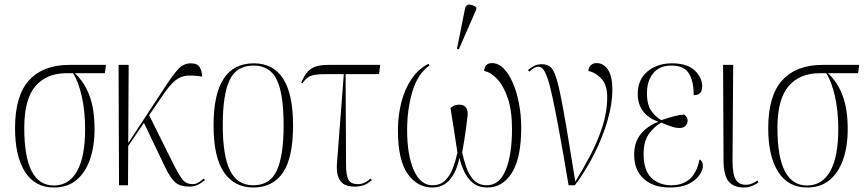

<svg xmlns="http://www.w3.org/2000/svg" viewBox="-20 -825 3862 855"><path d="M220 10Q136 10 91.5 -59.5Q47 -129 47 -254Q47 -399 109.5 -467.5Q172 -536 288 -536H452L447 -499H313Q357 -458 379 -397.5Q401 -337 401 -250Q401 -173 380.5 -114.5Q360 -56 320 -23Q280 10 220 10ZM220 1Q287 1 323 -62.5Q359 -126 359 -251Q359 -330 344 -396.5Q329 -463 305 -499H276Q187 -499 137.5 -441Q88 -383 88 -255Q88 1 220 1Z M510 0 508 -536H553L551 -188L706 -424Q747 -488 772 -515.5Q797 -543 829 -543Q859 -543 869.5 -525.5Q880 -508 880 -484Q840 -490 812.5 -488Q785 -486 760.5 -466.5Q736 -447 705 -401L644 -312L750 -99Q776 -47 792.5 -26Q809 -5 838 -5Q852 -5 864 -12.5Q876 -20 887 -30L893 -23Q876 -9 859.5 -1.5Q843 6 823 6Q782 6 760 -13.5Q738 -33 715 -81L621 -278L551 -175L550 0Z M1107 10Q1024 10 977.5 -57.5Q931 -125 931 -267Q931 -543 1110 -543Q1285 -543 1285 -267Q1285 -123 1240 -56.5Q1195 10 1107 10ZM1108 0Q1183 0 1213 -66.5Q1243 -133 1243 -267Q1243 -407 1212.5 -470Q1182 -533 1109 -533Q1034 -533 1003 -469.5Q972 -406 972 -267Q972 -131 1004.5 -65.5Q1037 0 1108 0Z M1559 6Q1523 6 1505.5 -9Q1488 -24 1483 -48.5Q1478 -73 1481 -103L1511 -495H1431Q1399 -495 1380 -491.5Q1361 -488 1349.5 -479Q1338 -470 1326 -454L1321 -457Q1332 -482 1345 -499.5Q1358 -517 1380 -526.5Q1402 -536 1442 -536H1673L1668 -495H1519L1521 -90Q1521 -42 1532.5 -23.5Q1544 -5 1573 -5Q1592 -5 1606.5 -13Q1621 -21 1630 -30L1636 -23Q1619 -8 1601.5 -1Q1584 6 1559 6Z M1905 10Q1838 10 1795 -51.5Q1752 -113 1752 -245Q1752 -311 1767.5 -370.5Q1783 -430 1813.5 -474.5Q1844 -519 1888 -541L1893 -534Q1840 -496 1816.5 -417.5Q1793 -339 1793 -246Q1793 -135 1822.5 -67.5Q1852 0 1906 0Q1941 0 1962.5 -21.5Q1984 -43 1996.5 -76Q2009 -109 2017 -145Q2009 -201 2001.5 -247.5Q1994 -294 1986 -344Q2002 -359 2025 -359Q2046 -359 2055.5 -345.5Q2065 -332 2062 -309Q2060 -291 2056 -260Q2052 -229 2047 -197.5Q2042 -166 2038 -146Q2045 -114 2056.5 -80Q2068 -46 2090 -23Q2112 0 2148 0Q2204 0 2232 -68Q2260 -136 2260 -250Q2260 -332 2241.5 -387Q2223 -442 2194.5 -472.5Q2166 -503 2136 -509Q2138 -544 2171 -544Q2199 -544 2222.5 -520.5Q2246 -497 2263.5 -456.5Q2281 -416 2291 -364.5Q2301 -313 2301 -257Q2301 -121 2259.5 -55.5Q2218 10 2151 10Q2099 10 2069.5 -26Q2040 -62 2026 -123Q2014 -62 1984 -26Q1954 10 1905 10ZM2023 -605 2015 -608 2050 -783Q2054 -805 2069.5 -804.5Q2085 -804 2101 -792V-783Z M2512 0Q2488 -143 2470.5 -238Q2453 -333 2440.5 -391Q2428 -449 2417.5 -478.5Q2407 -508 2397.5 -518Q2388 -528 2377 -528Q2360 -528 2337 -506L2331 -513Q2344 -524 2358.5 -531.5Q2373 -539 2393 -539Q2413 -539 2427 -530Q2441 -521 2452 -492.5Q2463 -464 2475 -406.5Q2487 -349 2503 -254Q2519 -159 2542 -16Q2574 -68 2607 -130Q2640 -192 2662 -259Q2684 -326 2684 -393Q2684 -446 2658.5 -474Q2633 -502 2600 -509Q2601 -525 2611 -534.5Q2621 -544 2636 -544Q2668 -544 2687.5 -514.5Q2707 -485 2707 -425Q2707 -364 2686 -290.5Q2665 -217 2627.5 -142Q2590 -67 2540 0Z M2963 10Q2889 10 2846.5 -29Q2804 -68 2804 -136Q2804 -192 2833.5 -228Q2863 -264 2910 -282V-284Q2868 -298 2844 -329Q2820 -360 2820 -407Q2820 -471 2863.5 -507Q2907 -543 2972 -543Q3041 -543 3074 -511Q3107 -479 3107 -440Q3107 -401 3069 -401Q3069 -464 3047.5 -498.5Q3026 -533 2970 -533Q2917 -533 2889 -499Q2861 -465 2861 -410Q2861 -355 2883 -327.5Q2905 -300 2925 -290Q2958 -301 2983 -307.5Q3008 -314 3027 -315Q3032 -311 3037 -304.5Q3042 -298 3042 -287Q3042 -274 3032.5 -264.5Q3023 -255 3007 -255Q2990 -255 2973 -260.5Q2956 -266 2925 -279Q2896 -264 2871 -230.5Q2846 -197 2846 -138Q2846 -67 2880.5 -33.5Q2915 0 2969 0Q3073 0 3095 -115Q3110 -108 3110 -86Q3110 -69 3095.5 -46.5Q3081 -24 3048.5 -7Q3016 10 2963 10Z M3293 10Q3246 10 3224 -18Q3202 -46 3202 -111L3200 -536H3245L3242 -109Q3242 -80 3246 -55.5Q3250 -31 3263 -16.5Q3276 -2 3302 -2Q3315 -2 3327 -7Q3339 -12 3353 -21L3358 -13Q3345 -3 3328 3.5Q3311 10 3293 10Z M3574 10Q3490 10 3445.5 -59.5Q3401 -129 3401 -254Q3401 -399 3463.5 -467.5Q3526 -536 3642 -536H3806L3801 -499H3667Q3711 -458 3733 -397.5Q3755 -337 3755 -250Q3755 -173 3734.5 -114.5Q3714 -56 3674 -23Q3634 10 3574 10ZM3574 1Q3641 1 3677 -62.5Q3713 -126 3713 -251Q3713 -330 3698 -396.5Q3683 -463 3659 -499H3630Q3541 -499 3491.5 -441Q3442 -383 3442 -255Q3442 1 3574 1Z"/></svg>

Font: Noto Serif Display Condensed ExtraLight
Style: Regular
Weight: 200
Width: 3
Designer: Monotype Design Team
Foundry: Monotype Imaging Inc.
Version: Version 2.009